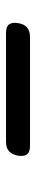

<svg xmlns="http://www.w3.org/2000/svg" viewBox="240 -650 120 640"><g transform="rotate(90 300.0 -330.0)"><path d="M90 -290Q69 -290 61.5 -300Q54 -310 57 -330Q60 -350 71.5 -360Q83 -370 104 -370H467Q487 -370 494.5 -360Q502 -350 499 -330Q495 -310 484 -300Q473 -290 452 -290Z"/></g></svg>

Font: Maple Mono NL Light
Style: Italic
Weight: 300
Italic angle: -10°
Monospace: yes
Designer: subframe7536
Version: Version 7.000